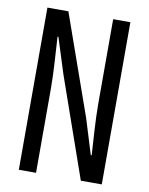

<svg xmlns="http://www.w3.org/2000/svg" viewBox="-83 -796 666 857"><g transform="rotate(10 250.0 -367.5)"><path d="M62 0H140V-385C140 -460 133 -541 129 -615H133L184 -454L343 0H438V-735H360V-350C360 -275 367 -192 371 -120H367L318 -279L157 -735H62Z"/></g></svg>

Font: Noto Sans Mono CJK SC Regular
Style: Regular
Weight: 400
Designer: Ryoko NISHIZUKA (kana & ideographs); Paul D. Hunt (Latin, Greek & Cyrillic); Wenlong ZHANG (bopomofo); Sandoll Communica
Foundry: Adobe Systems Incorporated
Version: Version 1.005;PS 1.005;hotconv 1.0.96;makeotf.lib2.5.65012